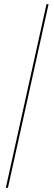

<svg xmlns="http://www.w3.org/2000/svg" viewBox="-20 -780 261 921"><path d="M8 121H18L213 -760H203Z"/></svg>

Font: Noto Serif Display Condensed Medium
Style: Regular
Weight: 500
Width: 3
Designer: Monotype Design Team
Foundry: Monotype Imaging Inc.
Version: Version 2.009